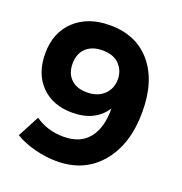

<svg xmlns="http://www.w3.org/2000/svg" viewBox="-129 -819 887 938"><g transform="rotate(20 315.0 -350.0)"><path d="M108.9 -162.1Q172.9 -117.2 256.8 -117.2Q344.2 -117.2 387.9 -172.9Q431.6 -228.5 430.2 -327.1Q375 -242.2 255.9 -242.2Q154.3 -242.2 94.2 -304Q34.2 -365.7 34.2 -469.2Q34.2 -578.1 103 -642.6Q171.9 -707 286.1 -707Q422.4 -707 500.2 -615.2Q578.1 -523.4 578.1 -362.8Q578.1 -194.3 493.7 -93.8Q409.2 6.8 266.1 6.8Q210.4 6.8 151.6 -8.3Q92.8 -23.4 49.8 -49.8ZM293 -579.1Q239.3 -579.1 208 -549.8Q176.8 -520.5 176.8 -467.8Q176.8 -417.5 206.8 -388.7Q236.8 -359.9 289.1 -359.9Q345.7 -359.9 378.4 -391.4Q411.1 -422.9 411.1 -471.2Q411.1 -516.1 381.1 -547.6Q351.1 -579.1 293 -579.1Z"/></g></svg>

Font: Montserrat arm SemiBold
Style: Regular
Weight: 600
Designer: Julieta Ulanovsky
Foundry: Julieta Ulanovsky
Version: Version 6.000;PS 006.000;hotconv 1.0.88;makeotf.lib2.5.64775